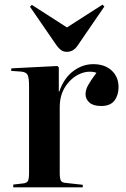

<svg xmlns="http://www.w3.org/2000/svg" viewBox="-20 -806 544 826"><path d="M37 0V-12L80 -17Q96 -19 100.5 -28Q105 -37 105 -63V-437Q105 -470 99 -483Q93 -496 71 -498L28 -501L29 -512L227 -522L233 -516V-412H235Q255 -470 295 -500Q335 -530 381 -530Q431 -530 460.5 -502.5Q490 -475 490 -431Q490 -397 472.5 -373.5Q455 -350 415 -350Q381 -350 364.5 -365Q348 -380 348 -401Q348 -419 358.5 -438.5Q369 -458 395 -493Q361 -504 324.5 -488.5Q288 -473 262.5 -435.5Q237 -398 237 -345V-62Q237 -39 241.5 -29.5Q246 -20 264 -19L336 -11V0ZM268 -583Q254 -583 243.5 -590Q233 -597 219 -617L109 -777L117 -785L268 -688L421 -786L429 -778L316 -613Q305 -596 293 -589.5Q281 -583 268 -583Z"/></svg>

Font: Literata 72pt SemiBold
Style: Regular
Weight: 600
Designer: Latin by Veronika Burian and Jose Scaglione. Greek by Irene Vlachou. Cyrillic by Vera Evstafieva.
Foundry: TypeTogether
Version: Version 3.002